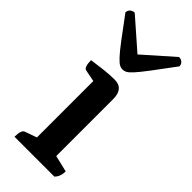

<svg xmlns="http://www.w3.org/2000/svg" viewBox="-231 -748 787 787"><g transform="rotate(45 162.5 -354.0)"><path d="M44 0Q44 -40 60 -45L111 -63V-390L60 -400Q44 -403 44 -444Q81 -449 110 -452.5Q139 -456 169 -456Q221 -456 221 -395V-65L293 -48Q293 -18 275 0ZM162 -508Q152 -508 143 -513Q134 -518 118.5 -534.5Q103 -551 76.5 -586Q50 -621 5 -682Q5 -693 13 -700.5Q21 -708 33 -708Q126 -627 162 -595Q181 -612 212 -639.5Q243 -667 290 -708Q303 -708 310.5 -700.5Q318 -693 318 -682Q273 -621 246.5 -586Q220 -551 205 -534.5Q190 -518 181 -513Q172 -508 162 -508Z"/></g></svg>

Font: Petrona SemiBold
Style: Regular
Weight: 600
Designer: Ringo R. Seeber
Foundry: Ringo R. Seeber
Version: Version 2.001; ttfautohint (v1.8.3)